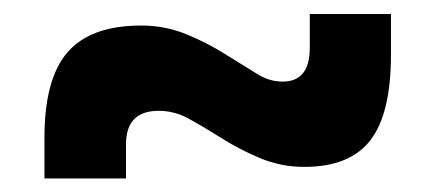

<svg xmlns="http://www.w3.org/2000/svg" viewBox="-20 -484 626 276"><path d="M43.9 -227.5V-286.1Q43.9 -370.6 77.1 -408.9Q110.4 -447.3 183.1 -447.3Q217.8 -447.3 249 -434.3Q280.3 -421.4 307.6 -403.8Q329.1 -390.6 347.7 -378.9Q366.2 -366.7 386.2 -366.7Q425.3 -366.7 425.3 -415V-463.9H542V-405.3Q542 -320.8 512.5 -282.5Q482.9 -244.1 417.5 -244.1Q383.3 -244.1 352.8 -257.1Q322.3 -270 294.9 -287.6Q272.5 -301.8 251.7 -313.2Q231 -324.7 208 -324.7Q161.1 -324.7 161.1 -276.4V-227.5Z"/></svg>

Font: CaskaydiaCove NF SemiBold
Style: Regular
Weight: 600
Designer: Aaron Bell
Foundry: Saja Typeworks
Version: Version 2111.001; VTT 6.35;Nerd Fonts 3.2.1